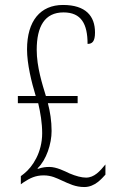

<svg xmlns="http://www.w3.org/2000/svg" viewBox="-20 -744 467 774"><path d="M320 10C363 10 391 -25 405 -40V-81C383 -54 360 -28 327 -28C309 -28 286 -34 260 -45C241 -54 208 -71 179 -71C166 -71 152 -70 132 -63V-66C167 -100 188 -164 188 -216C188 -256 182 -294 173 -328H293V-357H165C151 -403 128 -474 128 -543C128 -637 160 -694 236 -694C308 -694 333 -647 333 -567C352 -567 363 -577 363 -613C363 -679 326 -724 234 -724C143 -724 89 -660 89 -545C89 -486 107 -413 124 -357H52V-328H134C143 -290 150 -248 150 -207C150 -129 111 -71 77 -44L64 -34V-1L75 -9C101 -26 123 -37 156 -37C187 -37 208 -26 230 -16C259 -3 284 10 320 10Z"/></svg>

Font: Noto Serif Georgian ExtraCondensed ExtraLight
Style: Regular
Weight: 200
Width: 2
Designer: Monotype Design Team, Akaki Razmadze
Foundry: Google LLC
Version: Version 2.003